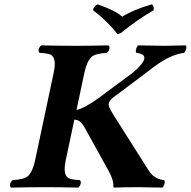

<svg xmlns="http://www.w3.org/2000/svg" viewBox="-20 -854 870 876"><path d="M403.8 -808.1Q408.7 -826.2 425.3 -834Q505.4 -807.1 537.6 -777.8Q589.4 -810.5 672.4 -834Q684.1 -827.1 680.7 -807.1Q607.4 -765.1 531.2 -703.1L516.6 -698.2Q467.8 -759.8 403.8 -808.1ZM225.1 -522.9Q239.3 -589.8 211.4 -604.5Q197.8 -610.8 161.1 -612.8Q151.4 -619.6 159.7 -637.2Q163.6 -644 168.5 -647Q248 -645 322.3 -645Q394 -645 474.6 -647Q484.4 -640.1 476.1 -622.6Q472.2 -615.7 467.3 -612.8Q415 -609.9 397.5 -594.2Q376.5 -574.2 365.2 -522.9L329.1 -352.5Q363.3 -358.4 433.6 -409.2Q445.8 -418.5 461.4 -430.2Q461.4 -430.2 574.7 -513.7Q583 -520.5 588.9 -524.9Q681.2 -604 602.5 -612.8Q595.7 -621.1 605 -640.6Q607.4 -645 609.4 -647Q703.6 -645 731.9 -645Q735.8 -645 827.6 -647Q834.5 -638.7 824.7 -619.6Q822.3 -615.2 820.3 -612.8Q758.3 -605.5 685.5 -551.3Q675.8 -543.9 654.8 -528.3Q633.8 -512.2 623 -503.9L493.7 -407.2Q478 -394 475.6 -377.9Q474.6 -367.2 495.6 -333L659.7 -74.2Q681.6 -39.6 723.6 -32.7Q726.6 -32.2 729 -32.2Q735.8 -23.9 726.1 -4.4Q723.6 0 721.7 2Q627.4 0 610.8 0Q541.5 0 500.5 2Q496.6 0.5 497.1 -3.9Q499 -32.2 475.6 -74.2L366.7 -271Q350.6 -299.8 333.5 -305.7Q326.7 -307.6 319.3 -308.6L279.8 -122.1Q265.6 -55.2 293.9 -40.5Q307.6 -34.2 343.8 -32.2Q353.5 -25.4 345.2 -7.8Q341.3 -1 336.4 2Q256.8 0 185.1 0Q111.3 0 30.8 2Q21 -4.9 29.3 -22.5Q33.2 -29.3 37.6 -32.2Q89.8 -35.2 107.9 -50.8Q128.9 -70.8 140.1 -122.1Z"/></svg>

Font: Linux Libertine Slanted O
Style: Bold Slanted
Weight: 700
Designer: Philipp H. Poll
Foundry: Philipp H. Poll
Version: Version 5.0.0